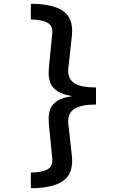

<svg xmlns="http://www.w3.org/2000/svg" viewBox="-20 -857 640 1014"><path d="M361 -694Q361 -679 360 -671L341 -497L340 -483Q340 -437 375.5 -416Q411 -395 487 -395V-305Q411 -305 375.5 -283.5Q340 -262 340 -216L341 -202L360 -30Q361 -22 361 -7Q361 71 304.5 104Q248 137 143 137V54Q200 54 230 38Q260 22 256 -19L238 -203Q237 -212 237 -229Q237 -285 267 -312.5Q297 -340 361 -349Q298 -360 267.5 -388Q237 -416 237 -472Q237 -488 238 -497L256 -681Q260 -721 229.5 -737.5Q199 -754 143 -754V-837Q248 -837 304.5 -804.5Q361 -772 361 -694Z"/></svg>

Font: Fira Mono Medium
Style: Regular
Weight: 500
Designer: Carrois Corporate & Edenspiekermann AG
Foundry: Carrois Corporate GbR & Edenspiekermann AG
Version: Version 3.206